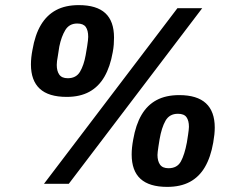

<svg xmlns="http://www.w3.org/2000/svg" viewBox="-20 -719 932 751"><path d="M152 0 674 -687H771L249 0ZM241 -340Q170 -340 135.5 -372Q101 -404 101 -467Q101 -480 102.5 -494.5Q104 -509 107 -524Q117 -583 140 -621.5Q163 -660 199.5 -679.5Q236 -699 288 -699Q358 -699 392 -667.5Q426 -636 426 -572Q426 -559 425 -545Q424 -531 421 -515Q411 -458 388.5 -419Q366 -380 329.5 -360Q293 -340 241 -340ZM634 12Q564 12 529.5 -19.5Q495 -51 495 -115Q495 -128 496.5 -142.5Q498 -157 501 -173Q511 -231 533.5 -269.5Q556 -308 592.5 -327.5Q629 -347 681 -347Q751 -347 785.5 -315Q820 -283 820 -220Q820 -207 818.5 -192.5Q817 -178 814 -161Q804 -104 781.5 -65.5Q759 -27 722.5 -7.5Q686 12 634 12ZM245 -413Q278 -413 293 -438.5Q308 -464 315 -503Q319 -525 321 -538.5Q323 -552 324 -560.5Q325 -569 325 -575Q325 -600 315.5 -613.5Q306 -627 282 -627Q251 -627 235.5 -601.5Q220 -576 212 -537Q209 -515 206.5 -501.5Q204 -488 203 -480Q202 -472 202 -465Q202 -441 212 -427Q222 -413 245 -413ZM639 -61Q673 -61 687.5 -87.5Q702 -114 711 -162Q714 -180 715.5 -191Q717 -202 718 -209.5Q719 -217 719 -223Q719 -247 709.5 -260.5Q700 -274 676 -274Q643 -274 627.5 -247Q612 -220 604 -173Q601 -156 599.5 -144.5Q598 -133 597 -126Q596 -119 596 -113Q596 -89 606 -75Q616 -61 639 -61Z"/></svg>

Font: Archivo SemiCondensed ExtraBold
Style: Italic
Weight: 800
Width: 4
Italic angle: -10°
Designer: Hector Gatti
Foundry: Omnibus-Type
Version: Version 2.001